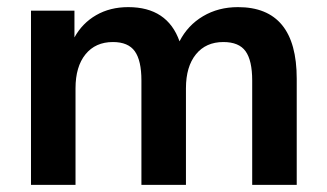

<svg xmlns="http://www.w3.org/2000/svg" viewBox="-20 -519 917 539"><path d="M67 0V-489H189V-414Q211 -454 250 -476.5Q289 -499 340 -499Q450 -499 484 -403Q507 -448 550 -473.5Q593 -499 648 -499Q813 -499 813 -298V0H688V-293Q688 -349 669.5 -375Q651 -401 607 -401Q558 -401 530 -366.5Q502 -332 502 -271V0H377V-293Q377 -349 358.5 -375Q340 -401 297 -401Q248 -401 220 -366.5Q192 -332 192 -271V0Z"/></svg>

Font: Nunito Sans
Style: Bold
Weight: 700
Designer: Vernon Adams
Foundry: Vernon Adams
Version: Version 3.101; ttfautohint (v1.8.4.7-5d5b);gftools[0.9.27]